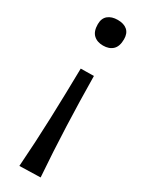

<svg xmlns="http://www.w3.org/2000/svg" viewBox="-207 -613 660 857"><g transform="rotate(30 123.0 -185.0)"><path d="M122.6 -444.3Q91.8 -444.3 73.5 -461.7Q55.2 -479 55.2 -515.6Q55.2 -545.9 73.7 -561.3Q92.3 -576.7 123.5 -576.7Q155.3 -576.7 172.9 -561.3Q190.4 -545.9 190.4 -515.6Q190.4 -479 172.4 -461.7Q154.3 -444.3 122.6 -444.3ZM68.4 207.5Q77.6 81.1 82 -47.6Q86.4 -176.3 88.4 -305.7L155.8 -306.6Q157.2 -176.8 162.1 -49.3Q167 78.1 176.3 204.6Z"/></g></svg>

Font: Pinar DS4-Regular
Style: Regular
Weight: 400
Designer: Amin Abedi
Version: Version 2.000